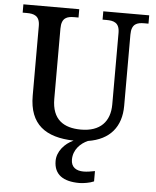

<svg xmlns="http://www.w3.org/2000/svg" viewBox="-62 -766 860 1058"><g transform="rotate(5 368.0 -237.0)"><path d="M417 240C438 240 476 234 497 224V167C473 172 452 175 434 175C394 175 365 157 365 115C365 59 405 22 444 5C565 -14 626 -90 626 -205V-599C626 -660 658 -668 697 -668H720V-714H466V-668H488C527 -668 560 -660 560 -603V-207C560 -112 506 -54 400 -54C305 -54 239 -95 239 -210V-599C239 -660 271 -668 310 -668H333V-714H24V-668H47C85 -668 119 -660 119 -603V-217C119 -58 210 6 365 10C316 32 276 78 276 130C276 206 328 240 417 240Z"/></g></svg>

Font: Noto Serif Oriya Medium
Style: Regular
Weight: 500
Designer: David Williams
Foundry: Google LLC, David Williams
Version: Version 1.051